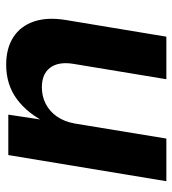

<svg xmlns="http://www.w3.org/2000/svg" viewBox="14 -596 590 659"><g transform="rotate(90 309.5 -267.0)"><path d="M202.6 7.3Q146.5 7.3 108.4 -17.1Q70.3 -41.5 54.4 -87.6Q38.6 -133.8 49.3 -198.2L106.4 -542.5H252.4L199.7 -223.6Q191.4 -172.9 212.6 -144Q233.9 -115.2 280.3 -115.2Q311 -115.2 336.9 -128.4Q362.8 -141.6 380.6 -167.2Q398.4 -192.9 404.8 -230L456.1 -542.5H602.5L512.7 0H374L394.5 -136.2H404.8Q371.6 -67.4 321.5 -30Q271.5 7.3 202.6 7.3Z"/></g></svg>

Font: Inter 16pt
Style: Bold Italic
Weight: 700
Italic angle: -9.3988°
Version: Version 4.001;git-66647c0bb